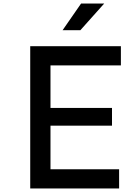

<svg xmlns="http://www.w3.org/2000/svg" viewBox="-20 -1060 790 1080"><path d="M150 -800H660V-692H264V-453H610V-353H264V-108H650V0H150ZM436 -1040H566L432 -890H332Z"/></svg>

Font: Martian Mono sWd Rg
Style: Regular
Weight: 400
Width: 6
Monospace: yes
Designer: Roman Shamin
Foundry: Evil Martians
Version: Version 1.000